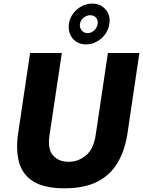

<svg xmlns="http://www.w3.org/2000/svg" viewBox="-20 -1010 775 1040"><path d="M329.5 10Q220 10 160.8 -27Q101.5 -64 83.2 -131.2Q65 -198.5 78.5 -289.5L143 -723H315L248.5 -280Q236.5 -202 267.5 -167.8Q298.5 -133.5 351.5 -133.5Q403.5 -133.5 445.2 -167.8Q487 -202 498.5 -280L564.5 -723H735L670.5 -287.5Q657 -197.5 618.2 -130.5Q579.5 -63.5 509 -26.8Q438.5 10 329.5 10ZM446.5 -769.5Q400 -769.5 373.2 -802.2Q346.5 -835 353.5 -883Q358 -912.5 376.5 -937Q395 -961.5 422.2 -976Q449.5 -990.5 479.5 -990.5Q525 -990.5 552.2 -958.5Q579.5 -926.5 572.5 -881Q568 -849.5 549.5 -824.2Q531 -799 503.8 -784.2Q476.5 -769.5 446.5 -769.5ZM454.5 -830.5Q474.5 -830.5 490.2 -845.5Q506 -860.5 509 -880Q512 -900.5 500.5 -914Q489 -927.5 469 -927.5Q449.5 -927.5 433 -914Q416.5 -900.5 413 -880Q410 -860.5 422.5 -845.5Q435 -830.5 454.5 -830.5Z"/></svg>

Font: Public Sans ExtraBold
Style: Italic
Weight: 800
Italic angle: -8°
Designer: The Public Sans project authors (U.S. Web Design System). Libre Franklin designed by Pablo Impallari and Rodrigo Fuenzal
Version: Version 1.007; ttfautohint (v1.8.1) -l 8 -r 50 -G 200 -x 14 